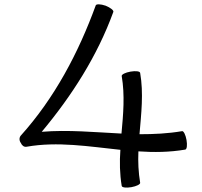

<svg xmlns="http://www.w3.org/2000/svg" viewBox="-20 -839 919 874"><path d="M101 -171C242 -196 385 -172 528 -157C524 -102 525 -47 534 7C535 15 555 17 578 13C601 9 619 0 618 -7C610 -55 608 -102 610 -150C681 -145 753 -146 823 -158C831 -159 833 -179 829 -202C825 -225 816 -243 809 -242C745 -231 680 -228 615 -228C623 -322 634 -415 618 -507C617 -515 597 -517 574 -513C551 -509 533 -500 534 -493C549 -406 541 -318 533 -231C412 -237 290 -249 170 -239C307 -403 423 -584 496 -785C498 -792 483 -804 461 -813C438 -821 419 -821 416 -815C337 -598 228 -392 74 -221C67 -212 67 -199 75 -188C80 -176 90 -169 101 -171Z"/></svg>

Font: Nupuram Expanded Light
Style: Regular
Weight: 300
Width: 7
Designer: Santhosh Thottingal (santhosh.thottingal@gmail.com)
Foundry: SMC
Version: Version 1.000